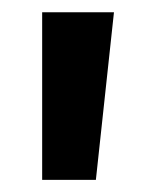

<svg xmlns="http://www.w3.org/2000/svg" viewBox="-20 -723 253 311"><path d="M48.3 -431.6V-703.1H164.6L135.3 -431.6Z"/></svg>

Font: Schibsted Grotesk SemiBold
Style: Regular
Weight: 600
Designer: Bakken & Baeck AS, Henrik Kongsvoll
Foundry: Schibsted ASA
Version: Version 1.100;gftools[0.9.25]